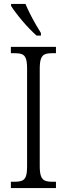

<svg xmlns="http://www.w3.org/2000/svg" viewBox="-20 -951 338 971"><path d="M35 0V-32H57Q78 -32 91.5 -37.5Q105 -43 111 -59.5Q117 -76 117 -110V-603Q117 -638 111 -654.5Q105 -671 91.5 -676.5Q78 -682 57 -682H35V-714H263V-682H242Q220 -682 207 -676.5Q194 -671 187.5 -654.5Q181 -638 181 -603V-110Q181 -77 187.5 -60Q194 -43 207.5 -37.5Q221 -32 242 -32H263V0ZM165 -771Q149 -785 130 -804.5Q111 -824 92.5 -846Q74 -868 59 -888Q44 -908 36 -921V-931H109Q118 -909 131.5 -882Q145 -855 160 -829Q175 -803 187 -784V-771Z"/></svg>

Font: Noto Serif Khmer Condensed Light
Style: Regular
Weight: 300
Width: 3
Designer: Danh Hong and the Monotype Design Team
Foundry: Monotype Imaging Inc.
Version: Version 2.004